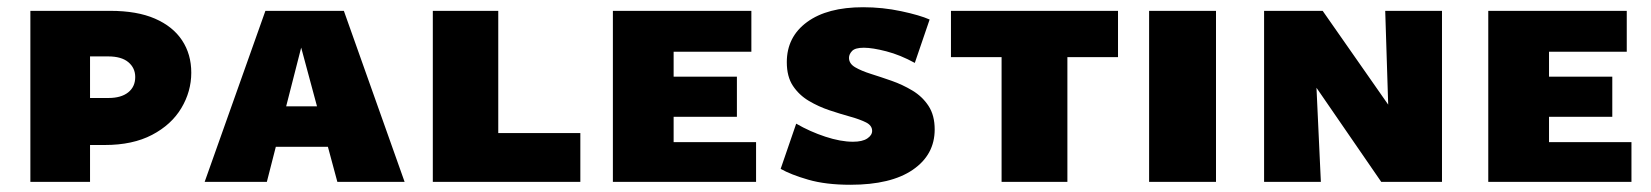

<svg xmlns="http://www.w3.org/2000/svg" viewBox="-20 -503 4567 531"><path d="M64 0V-473H285Q359 -473 408.5 -451.5Q458 -430 483.5 -391.5Q509 -353 509 -302Q509 -250 481.5 -204Q454 -158 400.5 -130Q347 -102 270 -102H152V-232H280Q315 -232 334.5 -247.5Q354 -263 354 -290Q354 -315 335 -331Q316 -347 279 -347H229V0Z M546 0 714 -473H931L1099 0H913L795 -438H830L718 0ZM657 -97 698 -209H934L983 -97Z M1177 0V-473H1358V0ZM1236 0V-135H1585V0Z M1675 0V-473H1843V0ZM1741 0V-110H2071V0ZM1741 -180V-291H2018V-180ZM1741 -360V-473H2058V-360Z M2392 -141Q2392 -156 2375 -164.5Q2358 -173 2331 -180.5Q2304 -188 2274 -198Q2244 -208 2217 -224Q2190 -240 2173 -265.5Q2156 -291 2156 -331Q2156 -401 2212 -442Q2268 -483 2367 -483Q2421 -483 2472.5 -472Q2524 -461 2551 -449L2510 -329Q2470 -351 2431.5 -361Q2393 -371 2369 -371Q2345 -371 2336.5 -362Q2328 -353 2328 -343Q2328 -327 2345 -317Q2362 -307 2389 -298.5Q2416 -290 2446 -279.5Q2476 -269 2503.5 -252.5Q2531 -236 2548 -210Q2565 -184 2565 -145Q2565 -75 2504.5 -33.5Q2444 8 2332 8Q2264 8 2215.5 -6Q2167 -20 2139 -36L2182 -161Q2220 -139 2262.5 -125Q2305 -111 2339 -111Q2365 -111 2378.5 -120Q2392 -129 2392 -141Z M2750 0V-473H2932V0ZM2610 -345V-473H3072V-345Z M3158 0V-473H3343V0Z M3476 0V-473H3611L3633 0ZM3864 0H3800L3544 -372V-473H3638L3856 -161ZM3968 -473V0H3826L3811 -473Z M4096 0V-473H4264V0ZM4162 0V-110H4492V0ZM4162 -180V-291H4439V-180ZM4162 -360V-473H4479V-360Z"/></svg>

Font: Ysabeau SC Black
Style: Regular
Weight: 900
Designer: Christian Thalmann (Catharsis Fonts)
Version: Version 2.001;gftools[0.9.30]; featfreeze: smcp